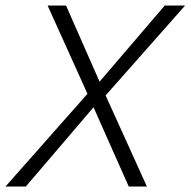

<svg xmlns="http://www.w3.org/2000/svg" viewBox="-27 -678 693 698"><path d="M357 -331 507 0H441L313 -288L67 0H-7L291 -337L146 -658H213L335 -381L572 -658H646Z"/></svg>

Font: Ysabeau Semilight
Style: Italic
Weight: 300
Italic angle: -12°
Designer: Christian Thalmann (Catharsis Fonts)
Version: Version 0.003